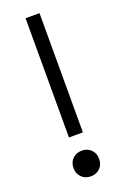

<svg xmlns="http://www.w3.org/2000/svg" viewBox="-141 -744 515 802"><g transform="rotate(-20 117.0 -343.0)"><path d="M86 -170V-700H148V-170ZM117 14Q92 14 76 -2Q60 -18 60 -43Q60 -68 76 -84Q92 -100 117 -100Q142 -100 158 -84Q174 -68 174 -43Q174 -18 158 -2Q142 14 117 14Z"/></g></svg>

Font: Space Grotesk Light
Style: Regular
Weight: 300
Designer: Florian Karsten
Foundry: Florian Karsten
Version: Version 2.000